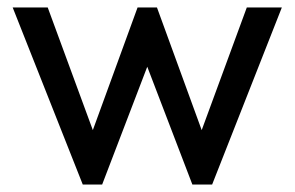

<svg xmlns="http://www.w3.org/2000/svg" viewBox="-20 -495 790 515"><path d="M202 0H254L375 -316L496 0H549L736 -475H642L521 -146L401 -475H349L229 -146L108 -475H14Z"/></svg>

Font: MV Cash
Style: Regular
Weight: 400
Designer: Rodrigo Fuenzalida
Foundry: fragTYPE
Version: Version 1.100;Glyphs 3.1.2 (3151)